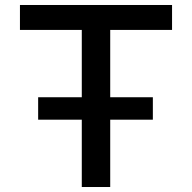

<svg xmlns="http://www.w3.org/2000/svg" viewBox="-20 -750 770 770"><path d="M133 -270V-360H593V-270ZM308 0V-630H60V-730H670V-630H422V0Z"/></svg>

Font: M PLUS 1 Medium
Style: Regular
Weight: 500
Designer: Coji Morishita
Foundry: UNDERFOREST DESIGN
Version: Version 1.001